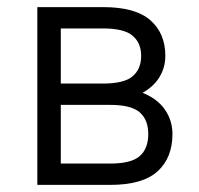

<svg xmlns="http://www.w3.org/2000/svg" viewBox="-20 -520 560 540"><path d="M85 -500H270Q361 -500 403 -463Q445 -426 445 -363Q445 -331 429 -304Q413 -277 381 -259Q423 -242 444 -211.5Q465 -181 465 -143Q465 -76 423 -38Q381 0 290 0H85ZM151 -225V-60H290Q349 -60 373 -81Q397 -102 397 -143Q397 -183 373 -204Q349 -225 290 -225ZM151 -440V-285H270Q329 -285 353 -305.5Q377 -326 377 -363Q377 -399 353 -419.5Q329 -440 270 -440Z"/></svg>

Font: Retni Sans
Style: Regular
Weight: 400
Designer: Vitaly Kuzmin
Foundry: ParaType Ltd.
Version: Version 1.00;March 2, 2019;FontCreator 11.5.0.2425 64-bit; t